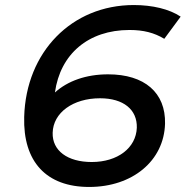

<svg xmlns="http://www.w3.org/2000/svg" viewBox="-20 -732 740 762"><path d="M409 -437C322 -437 249 -411 198 -365C219 -517 330 -613 494 -613C550 -613 592 -602 632 -578L697 -666C652 -696 585 -712 511 -712C265 -712 83 -526 76 -268C71 -90 164 10 334 10C506 10 631 -94 635 -241C638 -364 554 -437 409 -437ZM523 -225C520 -145 447 -89 344 -89C248 -89 187 -134 189 -205C191 -285 270 -342 377 -342C470 -342 525 -297 523 -225Z"/></svg>

Font: FIGSv2-sans-serif SmBold Italic
Style: Regular
Weight: 600
Italic angle: -12°
Designer: Matt McInerney, Pablo Impallari, Rodrigo Fuenzalida
Foundry: Matt McInerney, Pablo Impallari, Rodrigo Fuenzalida
Version: Version 4.020;hotconv 1.0.109;makeotfexe 2.5.65596